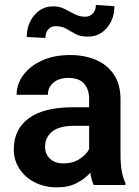

<svg xmlns="http://www.w3.org/2000/svg" viewBox="-20 -766 577 795"><path d="M368.2 0Q358.9 -19 354 -50.8Q332 -25.9 298.1 -8.1Q264.2 9.8 216.3 9.8Q165 9.8 124.5 -10.7Q84 -31.2 60.5 -66.9Q37.1 -102.5 37.1 -147.9Q37.1 -231 99.4 -276.4Q161.6 -321.8 280.3 -321.8H349.1V-356Q349.1 -396 328.1 -419.7Q307.1 -443.4 263.2 -443.4Q224.1 -443.4 201.2 -423.8Q178.2 -404.3 178.2 -373.5H48.8Q48.8 -417.5 76.2 -454.8Q103.5 -492.2 153.3 -515.1Q203.1 -538.1 270.5 -538.1Q330.6 -538.1 377.7 -517.8Q424.8 -497.6 451.9 -456.8Q479 -416 479 -355V-124.5Q479 -48.8 499.5 -8.3V0ZM242.7 -89.4Q281.7 -89.4 309.6 -107.7Q337.4 -126 349.1 -148.4V-245.1H286.6Q225.6 -245.1 196 -221.2Q166.5 -197.3 166.5 -158.2Q166.5 -128.4 186.8 -108.9Q207 -89.4 242.7 -89.4ZM377 -745.6 453.6 -740.2Q453.6 -687 422.6 -650.6Q391.6 -614.3 344.2 -614.3Q312.5 -614.3 292.5 -625.2Q272.5 -636.2 254.4 -647Q236.3 -657.7 210.4 -657.7Q192.4 -657.7 180.2 -644.8Q168 -631.8 168 -608.9L90.8 -612.8Q90.8 -665.5 121.8 -702.6Q152.8 -739.7 200.2 -739.7Q226.6 -739.7 247.3 -729Q268.1 -718.3 288.6 -707.5Q309.1 -696.8 333.5 -696.8Q351.6 -696.8 364.3 -710Q377 -723.1 377 -745.6Z"/></svg>

Font: Vazirmatn RD SemiBold
Style: Regular
Weight: 600
Designer: Saber Rastikerdar
Foundry: Saber Rastikerdar
Version: Version 32.102